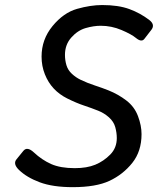

<svg xmlns="http://www.w3.org/2000/svg" viewBox="-20 -735 634 769"><path d="M55.7 -54.7Q31.2 -78.6 45.9 -96.7L73.7 -130.9Q88.9 -149.4 115.7 -124.5Q147.5 -94.7 184.6 -78.1Q221.7 -61.5 279.3 -61.5Q328.1 -61.5 361.8 -75.4Q395.5 -89.4 421.6 -116Q447.8 -142.6 447.8 -182.1Q447.8 -203.1 441.7 -225.6Q435.5 -248 416.3 -265.1Q397 -282.2 373.5 -291.5Q346.7 -302.2 316.4 -312.3Q286.1 -322.3 249 -340.8Q217.8 -356.4 195.3 -380.4Q172.9 -404.3 159.7 -437.5Q146.5 -470.7 146.5 -508.3Q146.5 -577.1 190.4 -630.6Q234.4 -684.1 288.6 -699.5Q342.8 -714.8 389.2 -714.8Q454.1 -714.8 498 -698.7Q542 -682.6 578.1 -654.8Q602.1 -636.2 586.4 -615.7L558.1 -579.1Q546.9 -564.5 524.4 -583Q506.8 -597.7 466.8 -614.7Q426.8 -631.8 383.3 -631.8Q355.5 -631.8 323.2 -622.6Q291 -613.3 265.6 -584.7Q240.2 -556.2 240.2 -515.1Q240.2 -493.7 246.1 -473.9Q252 -454.1 267.8 -439.5Q283.7 -424.8 301.8 -416Q330.1 -402.3 360.1 -392.6Q390.1 -382.8 414.6 -373Q453.6 -357.4 486.1 -332.5Q518.6 -307.6 532.7 -269.8Q546.9 -231.9 546.9 -197.8Q546.9 -128.9 509.8 -82.5Q472.7 -36.1 418.5 -10.7Q364.3 14.6 271.5 14.6Q191.4 14.6 139.2 -4.9Q86.9 -24.4 55.7 -54.7Z"/></svg>

Font: Istok Web
Style: Italic
Weight: 400
Italic angle: -13°
Designer: Andrey V. Panov
Foundry: Andrey V. Panov
Version: Version 1.0.2g